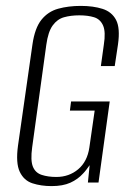

<svg xmlns="http://www.w3.org/2000/svg" viewBox="-20 -619 444 651"><path d="M155 12Q119 12 90 2.5Q61 -7 47 -36.5Q33 -66 41 -125L90 -468Q98 -524 120.5 -552Q143 -580 177.5 -589.5Q212 -599 254 -599Q296 -599 327.5 -589Q359 -579 373.5 -551.5Q388 -524 380 -468L369 -395H322L332 -467Q339 -511 329.5 -532.5Q320 -554 299 -560.5Q278 -567 249 -567Q220 -567 197 -560.5Q174 -554 158.5 -532.5Q143 -511 137 -467L89 -119Q83 -75 91.5 -54Q100 -33 121.5 -26Q143 -19 171 -19Q214 -19 245 -45Q276 -71 283 -119L301 -244H217L221 -275H352L314 0H278L284 -59Q279 -52 273 -44Q267 -36 262 -31Q244 -11 218.5 0.5Q193 12 155 12Z"/></svg>

Font: Alumni Sans Light
Style: Italic
Weight: 300
Italic angle: -8°
Version: Version 1.016